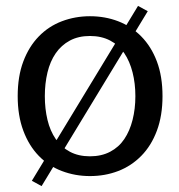

<svg xmlns="http://www.w3.org/2000/svg" viewBox="-20 -586 607 651"><path d="M88 27 448 -566 481 -548 121 45ZM285 11Q235 11 190 -6Q145 -23 111.5 -57.5Q78 -92 59 -143Q40 -194 40 -260Q40 -327 59 -377.5Q78 -428 111.5 -462.5Q145 -497 190 -514Q235 -531 285 -531Q336 -531 380.5 -514Q425 -497 459 -462.5Q493 -428 512 -377.5Q531 -327 531 -260Q531 -194 512 -143Q493 -92 459 -57.5Q425 -23 380.5 -6Q336 11 285 11ZM285 -56Q324 -56 353.5 -71.5Q383 -87 401.5 -114.5Q420 -142 429.5 -179.5Q439 -217 439 -260Q439 -303 429.5 -340.5Q420 -378 401.5 -405.5Q383 -433 353.5 -448.5Q324 -464 285 -464Q246 -464 217 -448.5Q188 -433 169 -405.5Q150 -378 141 -340.5Q132 -303 132 -260Q132 -217 141 -179.5Q150 -142 169 -114.5Q188 -87 217 -71.5Q246 -56 285 -56Z"/></svg>

Font: Murecho Thin
Style: Regular
Weight: 400
Version: Version 1.010